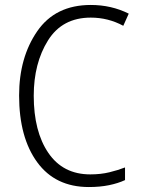

<svg xmlns="http://www.w3.org/2000/svg" viewBox="-20 -744 567 774"><path d="M346 -673Q416 -673 477 -640L499 -689Q429 -724 346 -724Q203 -724 130 -618Q57 -512 57 -359Q57 -190 130 -90Q203 10 338 10Q383 10 419.5 2.5Q456 -5 484 -18V-69Q456 -58 421 -49.5Q386 -41 344 -41Q234 -41 175 -127.5Q116 -214 116 -358Q116 -489 173.5 -581Q231 -673 346 -673Z"/></svg>

Font: Noto Sans UI SemiCondensed Light
Style: Regular
Weight: 300
Width: 4
Designer: Monotype Design Team
Foundry: Monotype Imaging Inc.
Version: Version 1.901